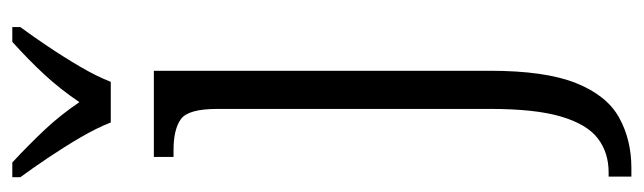

<svg xmlns="http://www.w3.org/2000/svg" viewBox="-387 -419 1046 312"><g transform="rotate(-90 136.0 -263.0)"><path d="M5 240V203H12Q44 203 67 185.5Q90 168 102.5 126Q115 84 115 11V-433Q115 -480 98.5 -492Q82 -504 48 -504H37V-536H177V10Q177 100 157 150Q137 200 101 220Q65 240 19 240ZM93 -606Q84 -629 68.5 -655.5Q53 -682 35.5 -708Q18 -734 4 -753V-766H28Q57 -739 81 -713.5Q105 -688 126 -657Q147 -688 170.5 -713.5Q194 -739 224 -766H248V-753Q234 -734 216.5 -708Q199 -682 183.5 -655.5Q168 -629 159 -606Z"/></g></svg>

Font: Noto Serif SemiCondensed Light
Style: Regular
Weight: 300
Width: 4
Designer: Monotype Design Team
Foundry: Monotype Imaging Inc.
Version: Version 2.013